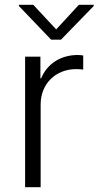

<svg xmlns="http://www.w3.org/2000/svg" viewBox="-20 -783 412 803"><path d="M85 0H150V-346C150 -433 213 -494 299 -494C310 -494 320 -493 328 -492V-551C320 -552 314 -553 305 -553C235 -553 177 -517 152 -455H149V-546H85ZM59 -758 194 -617H235L372 -758V-763H310L215 -660L119 -763H59Z"/></svg>

Font: Wafeq Light
Style: Regular
Weight: 300
Designer: Rasmus Andersson & Azza Alameddine
Foundry: Google & TypeTogether
Version: Version 3.000;January 28, 2025;FontCreator 15.0.0.3014 64-bi